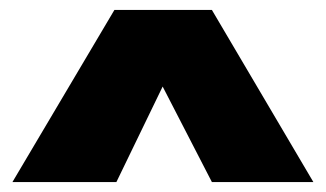

<svg xmlns="http://www.w3.org/2000/svg" viewBox="-20 -935 656 386"><path d="M406 -915H210L5 -569H214L307 -761L406 -569H610Z"/></svg>

Font: Glow Sans SC Normal Heavy
Style: Regular
Weight: 900
Designer: Ryoko NISHIZUKA (kana, bopomofo & ideographs); Paul D. Hunt (Latin, Greek & Cyrillic); Sandoll Communications, Soo-young
Version: Version 0.93